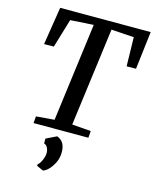

<svg xmlns="http://www.w3.org/2000/svg" viewBox="-144 -839 973 1207"><g transform="rotate(15 342.0 -235.0)"><path d="M120 0 124 -44.5 242.5 -54 326 -694 175 -684.5 119 -497.5 55.5 -496.5 94.5 -743H683.5L654 -496.5L593 -496L589 -684.5L441.5 -694L357.5 -54L480.5 -44.5L477 0ZM211.5 254 212 244Q221.5 237 229.8 222.5Q238 208 243.5 191Q249 174 248.5 159Q248 140.5 240 125.5Q232 110.5 217.5 106.5V75L285.5 42Q316 54 328 78Q340 102 339 135.5Q338.5 169 324.5 198.5Q310.5 228 291.2 248Q272 268 254.5 273Z"/></g></svg>

Font: Merriweather 20pt Medium
Style: Italic
Weight: 500
Italic angle: -7.8°
Version: Version 2.101